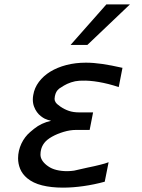

<svg xmlns="http://www.w3.org/2000/svg" viewBox="-20 -837 642 871"><path d="M462.4 -816.9H569.3L376.5 -633.3H300.3ZM265.6 14.2Q212.4 14.2 171.1 3.9Q129.9 -6.3 103 -28.8Q81.1 -47.4 71.5 -70.8Q62 -94.2 62 -119.1Q62 -136.2 65.9 -153.1Q69.8 -169.9 77.1 -185.5Q84.5 -201.2 94.7 -214.6Q105 -228 117.2 -238.3L134.8 -252.9Q167.5 -279.3 211.9 -289.1Q205.1 -290.5 196.8 -293.2Q188.5 -295.9 182.6 -298.8Q174.8 -302.7 165.3 -310.1Q155.8 -317.4 147.7 -328.4Q139.6 -339.4 134.3 -353.8Q128.9 -368.2 128.9 -386.2Q128.9 -391.1 129.4 -396Q129.9 -400.9 130.9 -406.2Q136.2 -438.5 156.5 -465.6Q176.8 -492.7 208.3 -512Q239.7 -531.2 281 -542Q322.3 -552.7 369.6 -552.7Q403.8 -552.7 443.8 -546.9Q483.9 -541 535.6 -529.3L518.6 -441.9Q495.6 -449.7 472.4 -455.6Q449.2 -461.4 427.7 -465.1Q406.2 -468.8 387.5 -470.2Q368.7 -471.7 355 -471.2L339.8 -470.7Q321.3 -469.7 302.5 -463.4Q283.7 -457 270 -448.7L248.5 -435.1Q240.2 -428.2 235.8 -420.4Q231.4 -412.6 229 -400.9Q227.5 -394 227.5 -388.2Q227.5 -379.9 232.9 -372.1Q238.3 -364.3 253.9 -353.5Q272.5 -340.8 292.5 -334Q312.5 -327.1 340.3 -327.1H402.3L386.7 -247.6H325.2Q298.3 -247.6 268.8 -238.8Q239.3 -230 215.8 -216.8Q192.4 -203.6 180.9 -188.5Q169.4 -173.3 166 -156.7Q165 -153.8 164.3 -147.7Q163.6 -141.6 163.6 -135.7Q163.6 -109.9 191.9 -87.4Q193.8 -86.4 195.3 -85Q196.8 -83.5 198.7 -82.5Q214.4 -71.3 236.6 -65.9Q258.8 -60.5 285.2 -60.5Q294.9 -60.5 301.8 -61.3Q308.6 -62 316.4 -63L378.9 -77.1L386.2 -78.6Q396 -80.6 408.2 -83.3Q420.4 -85.9 432.6 -89.1Q444.8 -92.3 455.3 -95.2Q465.8 -98.1 472.7 -101.1L455.1 -12.7Q406.7 0.5 358.4 7.3Q310.1 14.2 265.6 14.2Z"/></svg>

Font: Hack
Style: Italic
Weight: 400
Italic angle: -11°
Monospace: yes
Designer: Christopher Simpkins
Foundry: Christopher Simpkins
Version: Version 2.019; ttfautohint (v1.4.1) -l 4 -r 80 -G 350 -x 0 -